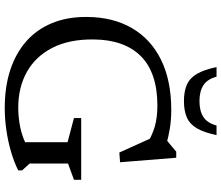

<svg xmlns="http://www.w3.org/2000/svg" viewBox="-82 -842 934 810"><g transform="rotate(90 385.0 -437.0)"><path d="M670 -95 699 -63V-47Q664.5 -29.5 621 -16.8Q577.5 -4 530 3Q482.5 10 435 10Q347 10 276.2 -13Q205.5 -36 155 -80.2Q104.5 -124.5 77.8 -188.8Q51 -253 51.5 -336Q52 -446.5 98.5 -526.5Q145 -606.5 232.5 -649.5Q320 -692.5 443.5 -692.5Q485 -692.5 520.5 -686.8Q556 -681 596 -670L563 -666L620 -713.5H645.5L664.5 -476.5L623.5 -473.5L552.5 -630.5L594.5 -585.5Q553.5 -611.5 514.5 -622.8Q475.5 -634 426 -634Q355.5 -634 303.2 -616.2Q251 -598.5 216.5 -563.8Q182 -529 164.5 -479.2Q147 -429.5 146.5 -366Q145 -263 181.5 -191.5Q218 -120 283.2 -83.5Q348.5 -47 434 -47Q467 -47 501 -52.5Q535 -58 564 -69.2Q593 -80.5 612 -96.5L580 -26.5V-255L478 -282V-312.5H738.5V-282L670 -257ZM406.5 -811.5Q448 -811.5 473.5 -828Q499 -844.5 509.5 -883.5H550Q539 -831 521.5 -801Q504 -771 476 -758.5Q448 -746 406.5 -746Q365 -746 337 -758.5Q309 -771 291.5 -801Q274 -831 263 -883.5H303.5Q314 -844.5 339.8 -828Q365.5 -811.5 406.5 -811.5Z"/></g></svg>

Font: Newsreader
Style: Regular
Weight: 400
Designer: Hugues Gentile
Foundry: Production Type
Version: Version 1.003